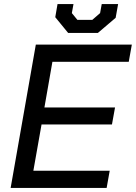

<svg xmlns="http://www.w3.org/2000/svg" viewBox="-20 -918 664 938"><path d="M155 -700H624L609 -616H236L197 -393H542L527 -310H183L143 -84H516L501 0H32ZM250 -834 261 -898H339L331 -854L358 -821H431L469 -854L477 -898H557L545 -831L458 -757H313Z"/></svg>

Font: Chakra Petch Medium
Style: Italic
Weight: 500
Italic angle: -10°
Designer: Katatrad Aksorn Co.,Ltd.
Foundry: Cadson Demak Co.,Ltd.
Version: Version 1.000; ttfautohint (v1.6)